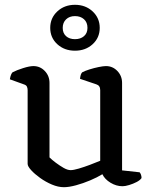

<svg xmlns="http://www.w3.org/2000/svg" viewBox="-20 -775 633 799"><path d="M246 4Q222 4 196 -7Q170 -18 147 -34.5Q124 -51 109.5 -67Q95 -83 95 -93V-400Q95 -408 92 -414.5Q89 -421 79 -424L21 -445Q23 -457 26 -464Q29 -471 32 -474Q49 -483 76 -491.5Q103 -500 119 -500Q147 -500 166.5 -479.5Q186 -459 186 -430V-120Q196 -110 212 -98Q228 -86 244.5 -76.5Q261 -67 274 -67Q286 -67 308 -73.5Q330 -80 354 -89Q378 -98 397 -106V-400Q397 -419 381 -424L313 -447Q315 -467 322 -474Q333 -480 352 -486Q371 -492 390.5 -496Q410 -500 421 -500Q449 -500 468.5 -479.5Q488 -459 488 -430V-66L561 -58Q564 -55 566.5 -48.5Q569 -42 569 -34Q563 -25 548.5 -17.5Q534 -10 517.5 -5Q501 0 490 0Q464 0 440 -14.5Q416 -29 406 -50Q385 -37 355.5 -24.5Q326 -12 296.5 -4Q267 4 246 4ZM292 -564Q248 -564 218.5 -591Q189 -618 189 -659Q189 -700 218.5 -727.5Q248 -755 292 -755Q336 -755 365.5 -727.5Q395 -700 395 -659Q395 -618 365.5 -591Q336 -564 292 -564ZM292 -612Q315 -612 329.5 -624.5Q344 -637 344 -659Q344 -682 329.5 -695Q315 -708 292 -708Q269 -708 255 -694.5Q241 -681 241 -659Q241 -637 255 -624.5Q269 -612 292 -612Z"/></svg>

Font: Texturina
Style: Regular
Weight: 400
Designer: Guillermo Torres Carreño
Foundry: Omnibus-Type
Version: Version 1.002; ttfautohint (v1.8.3)